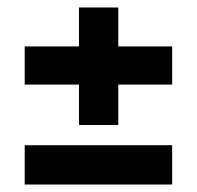

<svg xmlns="http://www.w3.org/2000/svg" viewBox="-20 -604 526 513"><path d="M191 -270V-378H46V-480H191V-584H296V-480H440V-378H296V-270ZM46 -111V-216H440V-111Z"/></svg>

Font: Bricolage Grotesque 96pt SemiBold
Style: Regular
Weight: 600
Designer: Mathieu Triay
Foundry: Atelier Triay
Version: Version 1.001; ttfautohint (v1.8.4.7-5d5b);gftools[0.9.33.de